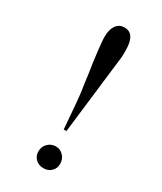

<svg xmlns="http://www.w3.org/2000/svg" viewBox="-193 -822 758 901"><g transform="rotate(30 186.0 -371.5)"><path d="M195.3 -195.3 185.5 -316.4Q182.6 -340.8 180.7 -366.7Q178.7 -392.6 173.8 -418Q171.9 -430.7 171.4 -435.5Q170.9 -440.4 170.4 -443.8Q169.9 -447.3 168.9 -452.1Q168 -457 167 -469.7Q162.1 -502 157.7 -532.2Q153.3 -562.5 150.4 -588.9Q147.5 -615.2 145.5 -635.7Q143.6 -656.2 143.6 -668Q143.6 -708 159.7 -730.5Q175.8 -752.9 204.1 -752.9Q261.7 -752.9 261.7 -662.1Q261.7 -651.4 261.7 -641.6Q261.7 -631.8 260.7 -623L210 -195.3ZM204.1 -108.4Q228.5 -108.4 245.1 -90.3Q261.7 -72.3 261.7 -46.9Q261.7 -22.5 245.1 -6.3Q228.5 9.8 203.1 9.8Q177.7 9.8 160.6 -6.3Q143.6 -22.5 143.6 -47.9Q143.6 -73.2 161.1 -90.8Q178.7 -108.4 204.1 -108.4Z"/></g></svg>

Font: Jomolhari
Style: Regular
Weight: 400
Designer: Christopher J. Fynn
Foundry: Christopher  J.  Fynn (Karma Drubgy¸ Tenzin).
Version: Version alpha 0.003c 2006